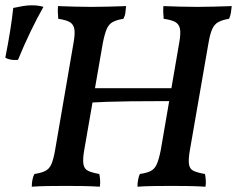

<svg xmlns="http://www.w3.org/2000/svg" viewBox="-94 -702 895 725"><path d="M425 3Q425 -11 427.5 -23.5Q430 -36 434 -45Q461 -49 475.5 -56.5Q490 -64 498 -82Q506 -100 513 -135L583 -542Q589 -576 585.5 -593.5Q582 -611 567.5 -619Q553 -627 524 -631Q523 -642 522.5 -654Q522 -666 523 -679Q553 -678 584.5 -677Q616 -676 651 -676Q684 -676 716 -677Q748 -678 781 -679Q780 -666 778 -654Q776 -642 771 -631Q746 -627 731 -619Q716 -611 707.5 -592.5Q699 -574 693 -538L623 -135Q617 -101 619.5 -82.5Q622 -64 636.5 -57Q651 -50 680 -45Q682 -35 683 -22.5Q684 -10 682 3Q649 1 617.5 0.5Q586 0 554 0Q521 0 486.5 0.5Q452 1 425 3ZM26 3Q26 -11 28.5 -23.5Q31 -36 36 -45Q62 -49 77 -56.5Q92 -64 100 -82Q108 -100 114 -135L184 -542Q190 -576 186.5 -593.5Q183 -611 168.5 -619Q154 -627 126 -631Q125 -642 124.5 -654Q124 -666 125 -679Q154 -678 186 -677Q218 -676 252 -676Q285 -676 317.5 -677Q350 -678 382 -679Q381 -666 379.5 -654Q378 -642 372 -631Q347 -627 332 -619Q317 -611 309 -592.5Q301 -574 294 -538L224 -135Q218 -101 221 -82.5Q224 -64 238.5 -57Q253 -50 281 -45Q283 -35 284 -22.5Q285 -10 283 3Q251 1 219.5 0.5Q188 0 155 0Q122 0 87.5 0.5Q53 1 26 3ZM233 -314 243 -369H575L566 -320Q535 -320 491 -320Q447 -320 399.5 -319.5Q352 -319 308.5 -317.5Q265 -316 233 -314ZM-26 -476Q-54 -473 -74 -484Q-63 -539 -55.5 -586.5Q-48 -634 -44 -672Q-26 -676 -8 -679Q10 -682 26 -682Q39 -682 50 -680.5Q61 -679 70 -676Q46 -634 21 -582Q-4 -530 -26 -476Z"/></svg>

Font: Vollkorn Medium
Style: Italic
Weight: 500
Italic angle: -11°
Designer: Friedrich Althausen
Foundry: Friedrich Althausen
Version: Version 5.000